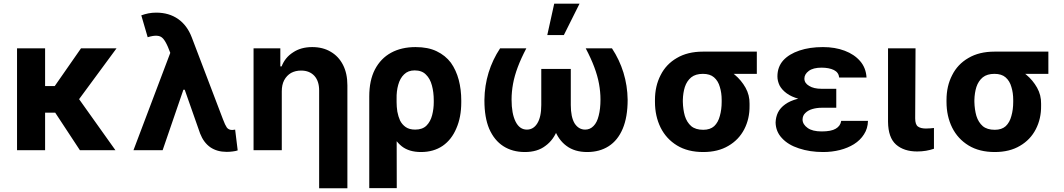

<svg xmlns="http://www.w3.org/2000/svg" viewBox="-20 -805 5701 1029"><path d="M221.7 -545.9Q221.7 -409.2 221.7 0Q184.6 0 71.3 0Q71.3 -136.7 71.3 -545.9Q109.4 -545.9 221.7 -545.9ZM604.5 -545.9Q541 -459 350.6 -201.2Q311.5 -201.2 195.3 -201.2Q191.4 -237.3 177.7 -343.8Q201.2 -343.8 273.4 -343.8Q308.6 -394.5 414.1 -545.9Q461.9 -545.9 604.5 -545.9ZM408.2 0Q372.1 -54.7 263.7 -219.7Q294.9 -238.3 388.7 -294.9Q441.4 -220.7 598.6 0Q551.8 0 408.2 0Z M1193.4 8.8Q1143.6 8.8 1107.4 -15.6Q1071.3 -41 1052.7 -88.9Q1021.5 -176.8 960 -352.5Q945.3 -390.6 900.4 -502Q895.5 -514.6 879.9 -553.7Q867.2 -583 854.5 -597.7Q841.8 -612.3 822.3 -613.3Q802.7 -615.2 771.5 -605.5Q759.8 -644.5 737.3 -722.7Q755.9 -729.5 775.4 -733.4Q794.9 -737.3 817.4 -737.3Q885.7 -737.3 934.6 -703.1Q983.4 -668.9 1007.8 -604.5Q1063.5 -458 1174.8 -166Q1186.5 -134.8 1195.3 -122.1Q1205.1 -108.4 1224.6 -108.4Q1228.5 -108.4 1233.4 -109.4Q1237.3 -109.4 1240.2 -110.4Q1245.1 -73.2 1253.9 1Q1243.2 4.9 1226.6 6.8Q1210.9 8.8 1197.3 8.8Q1195.3 8.8 1193.4 8.8ZM695.3 0Q750 -143.6 912.1 -573.2Q935.5 -510.7 1006.8 -324.2Q996.1 -324.2 962.9 -324.2Q934.6 -243.2 851.6 0Q812.5 0 695.3 0Z M1490.2 -315.4Q1490.2 -236.3 1490.2 0Q1452.1 0 1338.9 0Q1338.9 -136.7 1338.9 -545.9Q1375 -545.9 1482.4 -545.9Q1482.4 -521.5 1482.4 -449.2Q1484.4 -449.2 1489.3 -449.2Q1507.8 -497.1 1550.8 -524.4Q1592.8 -552.7 1653.3 -552.7Q1710.9 -552.7 1752.9 -527.3Q1794.9 -502.9 1818.4 -457Q1841.8 -411.1 1841.8 -347.7Q1841.8 -163.1 1841.8 204.1Q1803.7 204.1 1690.4 204.1Q1690.4 73.2 1690.4 -320.3Q1690.4 -370.1 1665 -398.4Q1638.7 -426.8 1593.8 -426.8Q1563.5 -426.8 1540 -414.1Q1516.6 -400.4 1502.9 -375Q1490.2 -350.6 1490.2 -315.4Z M1959 203.1Q1959 80.1 1959 -288.1Q1959 -374 1989.3 -432.6Q2020.5 -492.2 2076.2 -522.5Q2131.8 -552.7 2207 -552.7Q2274.4 -552.7 2320.3 -530.3Q2367.2 -507.8 2396.5 -468.8Q2424.8 -428.7 2438.5 -377Q2452.1 -325.2 2452.1 -266.6Q2452.1 -263.7 2452.1 -256.8Q2452.1 -176.8 2425.8 -117.2Q2400.4 -56.6 2352.5 -23.4Q2303.7 9.8 2236.3 9.8Q2172.9 9.8 2133.8 -20.5Q2094.7 -51.8 2072.3 -105.5Q2050.8 -160.2 2038.1 -232.4Q2060.5 -241.2 2105.5 -257.8Q2105.5 -233.4 2109.4 -207Q2114.3 -180.7 2124 -159.2Q2134.8 -137.7 2154.3 -124Q2173.8 -110.4 2205.1 -110.4Q2244.1 -110.4 2265.6 -131.8Q2287.1 -153.3 2295.9 -187.5Q2304.7 -221.7 2304.7 -256.8Q2304.7 -260.7 2304.7 -266.6Q2304.7 -310.5 2294.9 -346.7Q2285.2 -383.8 2262.7 -405.3Q2241.2 -427.7 2202.1 -427.7Q2167 -427.7 2145.5 -406.2Q2124 -385.7 2114.3 -350.6Q2104.5 -316.4 2105.5 -274.4Q2105.5 -115.2 2106.4 203.1Q2069.3 203.1 1959 203.1Z M2660.2 -545.9Q2695.3 -545.9 2800.8 -545.9Q2772.5 -492.2 2754.9 -445.3Q2737.3 -398.4 2729.5 -355.5Q2721.7 -312.5 2721.7 -271.5Q2721.7 -196.3 2743.2 -153.3Q2764.6 -110.4 2803.7 -110.4Q2838.9 -110.4 2859.4 -143.6Q2880.9 -177.7 2880.9 -242.2Q2880.9 -306.6 2880.9 -435.5Q2908.2 -435.5 2991.2 -435.5Q2991.2 -390.6 2991.2 -256.8Q2991.2 -175.8 2969.7 -116.2Q2948.2 -55.7 2903.3 -23.4Q2860.4 9.8 2793 9.8Q2726.6 9.8 2677.7 -21.5Q2628.9 -52.7 2601.6 -115.2Q2576.2 -175.8 2576.2 -265.6Q2576.2 -268.6 2576.2 -270.5Q2577.1 -345.7 2598.6 -416Q2620.1 -485.4 2660.2 -545.9ZM3119.1 -545.9Q3154.3 -545.9 3259.8 -545.9Q3299.8 -485.4 3321.3 -416Q3342.8 -345.7 3343.8 -270.5Q3343.8 -177.7 3317.4 -115.2Q3291 -52.7 3242.2 -21.5Q3193.4 9.8 3127 9.8Q3059.6 9.8 3015.6 -23.4Q2971.7 -55.7 2950.2 -116.2Q2928.7 -175.8 2928.7 -256.8Q2928.7 -316.4 2928.7 -435.5Q2956.1 -435.5 3039.1 -435.5Q3039.1 -386.7 3039.1 -242.2Q3039.1 -177.7 3059.6 -143.6Q3081.1 -110.4 3116.2 -110.4Q3142.6 -110.4 3161.1 -129.9Q3179.7 -148.4 3188.5 -184.6Q3198.2 -221.7 3198.2 -271.5Q3198.2 -312.5 3190.4 -355.5Q3182.6 -398.4 3165 -445.3Q3147.5 -492.2 3119.1 -545.9ZM2913.1 -617.2Q2921.9 -659.2 2950.2 -785.2Q2984.4 -785.2 3085.9 -785.2Q3064.5 -743.2 3002 -617.2Q2979.5 -617.2 2913.1 -617.2Z M3490.2 -258.8Q3490.2 -261.7 3490.2 -269.5Q3490.2 -343.8 3520.5 -402.3Q3549.8 -460.9 3607.4 -494.1Q3665 -528.3 3747.1 -528.3Q3758.8 -522.5 3769.5 -505.9Q3780.3 -489.3 3796.9 -472.7Q3814.5 -456.1 3844.7 -446.3Q3883.8 -433.6 3918 -404.3Q3953.1 -375 3975.6 -335Q3998 -294.9 3997.1 -249Q3997.1 -245.1 3997.1 -238.3Q3998 -168.9 3968.8 -112.3Q3939.5 -55.7 3883.8 -23.4Q3828.1 9.8 3749 9.8Q3666 9.8 3608.4 -25.4Q3550.8 -60.5 3520.5 -121.1Q3490.2 -182.6 3490.2 -258.8ZM3639.6 -269.5Q3639.6 -266.6 3639.6 -258.8Q3640.6 -217.8 3650.4 -183.6Q3661.1 -149.4 3684.6 -128.9Q3708 -109.4 3749 -109.4Q3786.1 -109.4 3807.6 -128.9Q3829.1 -149.4 3837.9 -183.6Q3847.7 -217.8 3847.7 -258.8Q3847.7 -262.7 3847.7 -269.5Q3847.7 -307.6 3837.9 -338.9Q3829.1 -371.1 3806.6 -390.6Q3785.2 -409.2 3747.1 -409.2Q3708 -409.2 3684.6 -390.6Q3661.1 -371.1 3650.4 -338.9Q3640.6 -307.6 3639.6 -269.5ZM4036.1 -528.3Q4036.1 -499 4036.1 -409.2Q3963.9 -409.2 3747.1 -409.2Q3747.1 -439.5 3747.1 -528.3Q3819.3 -528.3 4036.1 -528.3Z M4351.6 -286.1Q4378.9 -286.1 4461.9 -286.1Q4461.9 -271.5 4461.9 -227.5Q4442.4 -227.5 4383.8 -227.5Q4357.4 -227.5 4334 -220.7Q4310.5 -213.9 4295.9 -199.2Q4281.2 -185.5 4281.2 -163.1Q4282.2 -137.7 4308.6 -119.1Q4334 -100.6 4383.8 -100.6Q4434.6 -100.6 4459 -115.2Q4484.4 -129.9 4488.3 -157.2Q4536.1 -157.2 4631.8 -157.2Q4630.9 -116.2 4610.4 -85Q4590.8 -53.7 4556.6 -32.2Q4523.4 -11.7 4481.4 -1Q4438.5 9.8 4391.6 9.8Q4320.3 9.8 4261.7 -9.8Q4204.1 -28.3 4170.9 -64.5Q4137.7 -99.6 4136.7 -148.4Q4137.7 -177.7 4149.4 -202.1Q4162.1 -227.5 4188.5 -246.1Q4213.9 -264.6 4254.9 -275.4Q4294.9 -286.1 4351.6 -286.1ZM4461.9 -264.6Q4434.6 -264.6 4351.6 -264.6Q4298.8 -264.6 4260.7 -275.4Q4221.7 -286.1 4196.3 -304.7Q4170.9 -323.2 4158.2 -346.7Q4146.5 -371.1 4146.5 -395.5Q4146.5 -446.3 4177.7 -481.4Q4209 -515.6 4264.6 -534.2Q4319.3 -552.7 4390.6 -552.7Q4455.1 -552.7 4506.8 -533.2Q4558.6 -513.7 4589.8 -477.5Q4621.1 -441.4 4624 -389.6Q4575.2 -389.6 4477.5 -389.6Q4474.6 -417 4449.2 -429.7Q4422.9 -442.4 4382.8 -442.4Q4337.9 -442.4 4314.5 -424.8Q4291 -407.2 4291 -383.8Q4291 -359.4 4316.4 -344.7Q4340.8 -329.1 4383.8 -329.1Q4410.2 -329.1 4461.9 -329.1Q4461.9 -313.5 4461.9 -264.6Z M4739.3 -545.9Q4776.4 -545.9 4886.7 -545.9Q4885.7 -452.1 4884.8 -170.9Q4884.8 -137.7 4899.4 -127Q4914.1 -116.2 4942.4 -116.2Q4956.1 -116.2 4966.8 -117.2Q4976.6 -118.2 4985.4 -119.1Q4985.4 -82 4985.4 -7.8Q4965.8 -1 4943.4 2.9Q4919.9 6.8 4895.5 6.8Q4824.2 6.8 4782.2 -30.3Q4740.2 -67.4 4739.3 -152.3Q4739.3 -283.2 4739.3 -545.9Z M5052.7 -258.8Q5052.7 -261.7 5052.7 -269.5Q5052.7 -343.8 5083 -402.3Q5112.3 -460.9 5169.9 -494.1Q5227.5 -528.3 5309.6 -528.3Q5321.3 -522.5 5332 -505.9Q5342.8 -489.3 5359.4 -472.7Q5377 -456.1 5407.2 -446.3Q5446.3 -433.6 5480.5 -404.3Q5515.6 -375 5538.1 -335Q5560.5 -294.9 5559.6 -249Q5559.6 -245.1 5559.6 -238.3Q5560.5 -168.9 5531.2 -112.3Q5502 -55.7 5446.3 -23.4Q5390.6 9.8 5311.5 9.8Q5228.5 9.8 5170.9 -25.4Q5113.3 -60.5 5083 -121.1Q5052.7 -182.6 5052.7 -258.8ZM5202.1 -269.5Q5202.1 -266.6 5202.1 -258.8Q5203.1 -217.8 5212.9 -183.6Q5223.6 -149.4 5247.1 -128.9Q5270.5 -109.4 5311.5 -109.4Q5348.6 -109.4 5370.1 -128.9Q5391.6 -149.4 5400.4 -183.6Q5410.2 -217.8 5410.2 -258.8Q5410.2 -262.7 5410.2 -269.5Q5410.2 -307.6 5400.4 -338.9Q5391.6 -371.1 5369.1 -390.6Q5347.7 -409.2 5309.6 -409.2Q5270.5 -409.2 5247.1 -390.6Q5223.6 -371.1 5212.9 -338.9Q5203.1 -307.6 5202.1 -269.5ZM5598.6 -528.3Q5598.6 -499 5598.6 -409.2Q5526.4 -409.2 5309.6 -409.2Q5309.6 -439.5 5309.6 -528.3Q5381.8 -528.3 5598.6 -528.3Z"/></svg>

Font: DeepSea
Style: Bold
Weight: 700
Designer: Stem
Version: Version 3.019;git-0a5106e0b